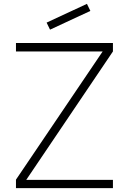

<svg xmlns="http://www.w3.org/2000/svg" viewBox="-20 -972 666 992"><path d="M238.5 -818.8 220.8 -855.2 429.2 -952.1 446.9 -915.6ZM115.6 -42.7 563.5 -706.2V-750H62.5V-706.2H510.4L62.5 -43.8V0H563.5V-42.7Z"/></svg>

Font: Manrope Thin
Style: Regular
Weight: 100
Width: 4
Designer: Michael Sharanda
Foundry: Michael Sharanda
Version: Version 2.000;PS 002.000;hotconv 1.0.88;makeotf.lib2.5.64775